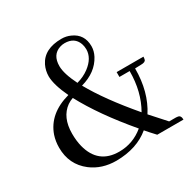

<svg xmlns="http://www.w3.org/2000/svg" viewBox="-139 -730 866 873"><g transform="rotate(-30 294.0 -293.5)"><path d="M220.7 -492.2Q220.7 -551.8 268.6 -567.4Q280.3 -571.3 293 -571.3Q344.7 -571.3 360.4 -527.3Q365.2 -512.7 365.2 -498Q365.2 -452.1 317.4 -416Q290 -395.5 253.9 -385.7Q220.7 -452.1 220.7 -492.2ZM262.7 -19.5Q153.3 -19.5 125 -128.9Q117.2 -160.2 117.2 -197.3Q117.2 -283.2 171.9 -322.3Q186.5 -332 201.2 -336.9Q266.6 -213.9 391.6 -66.4Q335 -19.5 262.7 -19.5ZM513.7 -311.5H512.7H515.6L545.9 -312.5Q568.4 -312.5 571.3 -324.2Q573.2 -331.1 573.2 -338.9H432.6V-313.5H486.3Q486.3 -205.1 439.5 -124Q323.2 -260.7 265.6 -364.3Q346.7 -386.7 379.9 -449.2Q392.6 -473.6 392.6 -498Q392.6 -561.5 336.9 -585.9Q315.4 -595.7 291 -595.7Q199.2 -595.7 168 -532.2Q155.3 -505.9 155.3 -475.6Q156.2 -430.7 190.4 -358.4Q76.2 -327.1 43.9 -234.4Q34.2 -205.1 34.2 -171.9Q34.2 -83 101.6 -31.2Q155.3 9.8 231.4 9.8Q338.9 8.8 407.2 -47.9Q421.9 -30.3 450.2 0H587.9Q587.9 -22.5 572.3 -24.4Q568.4 -25.4 563.5 -25.4H527.3Q503.9 -50.8 458 -102.5Q513.7 -188.5 513.7 -311.5Z"/></g></svg>

Font: Abhaya Libre
Style: Regular
Weight: 400
Designer: Pushpananda Ekanayake, Sol Matas, Pathum Egodawatta
Foundry: Mooniak
Version: Version 1.050 ; ttfautohint (v1.6)